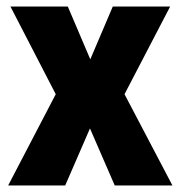

<svg xmlns="http://www.w3.org/2000/svg" viewBox="-20 -569 554 589"><path d="M151 -280 12 -549H188L257 -387L326 -549H502L362 -280L509 0H332L256 -175L180 0H5Z"/></svg>

Font: Noto Sans Display SemiCondensed Extra
Style: Regular
Weight: 800
Width: 4
Designer: Monotype Design Team
Foundry: Monotype Imaging Inc.
Version: Version 1.900